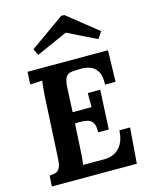

<svg xmlns="http://www.w3.org/2000/svg" viewBox="-140 -1060 902 1148"><g transform="rotate(-15 311.5 -485.5)"><path d="M570 -700 565 -506H500Q503 -561 485 -589Q467 -617 439.5 -626.5Q412 -636 385 -635L349 -634Q328 -634 312.5 -628.5Q297 -623 288 -604.5Q279 -586 277 -547L270 -397H387Q387 -411 387 -426.5Q387 -442 387 -457Q387 -472 387 -484H464L452 -241H386Q388 -283 375.5 -301.5Q363 -320 341 -325Q319 -330 292 -329L266 -328L257 -164Q256 -137 253.5 -113Q251 -89 249 -76H383Q413 -76 441.5 -89.5Q470 -103 489.5 -134.5Q509 -166 512 -220H578L561 0H35L39 -66Q61 -67 77 -72Q93 -77 102.5 -95Q112 -113 114 -153L134 -536Q136 -563 138.5 -588Q141 -613 143 -626Q127 -625 103 -624.5Q79 -624 68 -623L72 -700ZM532 -779 353 -867 160 -781 141 -821 353 -971H372L560 -821Z"/></g></svg>

Font: Lora Italic
Style: Italic
Weight: 400
Italic angle: -3°
Designer: Olga Karpushina, Alexei Vanyashin (Cyrillic)
Foundry: Cyreal
Version: Version 2.210; ttfautohint (v1.8.1.43-b0c9)